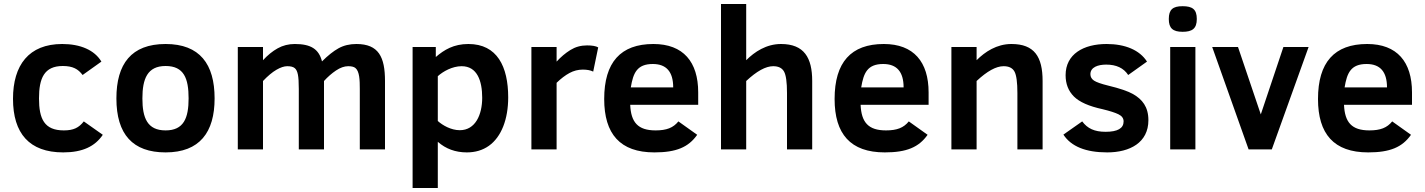

<svg xmlns="http://www.w3.org/2000/svg" viewBox="-20 -747 7123 960"><path d="M299 -95C201.5 -95 175 -152.6 175 -255C175 -354.8 200.3 -417 294 -417C344.2 -417 371.1 -401.6 393 -372L487 -439C452.3 -496.9 381.8 -527 291 -527C124.1 -527 45 -421.3 45 -253C45 -80.5 126.3 15 296 15C393 15 455 -15.2 494 -73L399 -140C374.2 -108.4 348.1 -95 299 -95Z M808 -527C636.1 -527 562 -426.9 562 -255C562 -75 644 15 808 15C978.1 15 1053 -85.2 1053 -255C1053 -426.4 979 -527 808 -527ZM808 -95C716.6 -95 692 -157.1 692 -255C692 -352.7 716.7 -417 808 -417C900.1 -417 923 -354.4 923 -255C923 -157 898.9 -95 808 -95Z M1762 -527C1728 -527 1698.2 -519.8 1672.5 -505.5C1646.8 -491.2 1619.3 -469.3 1590 -440C1574.3 -501.5 1534.7 -527 1454 -527C1422.7 -527 1394.2 -519.8 1368.5 -505.5C1342.8 -491.2 1318.3 -471.3 1295 -446V-512H1169V0H1295V-342C1319 -367.3 1341.3 -386 1362 -398C1382.7 -410 1400.7 -416 1416 -416C1452 -416 1463.4 -403.7 1469.5 -374C1472.5 -359.3 1474 -335.3 1474 -302V0H1600V-342C1618.7 -362.7 1638.7 -380.2 1660 -394.5C1681.3 -408.8 1701.7 -416 1721 -416C1737.7 -416 1749.7 -413 1757 -407C1777.7 -390.1 1779 -346.5 1779 -302V0H1905V-342C1905 -461.8 1873.3 -527 1762 -527Z M2322 -527C2248.5 -527 2201.2 -498.2 2159 -462V-512H2043V193H2169V-38C2209 -2.7 2257.3 15 2314 15C2356.7 15 2393.5 4 2424.5 -18C2487.2 -62.5 2521 -151.6 2521 -260C2521 -413.9 2465.9 -527 2322 -527ZM2279 -96C2235.1 -96 2192.9 -120.5 2169 -142V-366C2194.9 -389.7 2241.5 -416 2288 -416C2365.9 -416 2391 -343 2391 -258C2391 -174 2357.2 -96 2279 -96Z M2946 -389 2971 -510C2959.7 -516.7 2941 -520 2915 -520C2884.3 -520 2856.7 -512.3 2832 -497C2807.3 -481.7 2784.3 -462.3 2763 -439V-512H2637V0H2763V-333C2785 -354.3 2806.5 -370.7 2827.5 -382C2848.5 -393.3 2870.7 -399 2894 -399C2915.3 -399 2932.7 -395.7 2946 -389Z M3247 -527C3083 -527 3001 -435.3 3001 -252C3001 -77.5 3080 15 3252 15C3361 15 3422.2 -10.8 3466 -73L3372 -140C3346.1 -107.9 3312.7 -95 3258 -95C3169.1 -95 3134.9 -135.6 3131 -223H3471V-285C3471 -437.4 3396.6 -527 3247 -527ZM3346 -310H3134C3146 -382.1 3164.9 -427 3244 -427C3312 -427 3346 -388 3346 -310Z M3885 -527C3811.8 -527 3753.1 -488.1 3711 -446V-727H3585V0H3711V-342C3763.7 -391.3 3808.7 -416 3846 -416C3872 -416 3890 -407.2 3900 -389.5C3910 -371.8 3915 -336 3915 -282V0H4041V-342C4041 -458 4001 -527 3885 -527Z M4399 -527C4235 -527 4153 -435.3 4153 -252C4153 -77.5 4232 15 4404 15C4513 15 4574.2 -10.8 4618 -73L4524 -140C4498.1 -107.9 4464.7 -95 4410 -95C4321.1 -95 4286.9 -135.6 4283 -223H4623V-285C4623 -437.4 4548.6 -527 4399 -527ZM4498 -310H4286C4298 -382.1 4316.9 -427 4396 -427C4464 -427 4498 -388 4498 -310Z M5037 -527C4963.8 -527 4905.1 -488.1 4863 -446V-512H4737V0H4863V-342C4915.7 -391.3 4960.7 -416 4998 -416C5024.7 -416 5042.8 -407 5052.5 -389C5062.2 -371 5067 -335.3 5067 -282V0H5193V-342C5193 -463.6 5151.8 -527 5037 -527Z M5511 -424C5561.7 -424 5598.3 -406.7 5621 -372L5715 -439C5678.4 -496.5 5606.3 -527 5513 -527C5397.4 -527 5308 -476.5 5308 -371C5308 -327.7 5321.8 -292.2 5349.5 -264.5C5377.2 -236.8 5425 -215.7 5493 -201C5529 -192.3 5555.5 -183.8 5572.5 -175.5C5589.5 -167.2 5598 -155.3 5598 -140C5598 -105.3 5568 -88 5508 -88C5452.5 -88 5417.4 -104.4 5391 -140L5297 -74C5335.7 -14.7 5408.7 15 5516 15C5629.6 15 5722 -34.1 5722 -146C5722 -213.3 5690.8 -250.5 5645.5 -276.5C5620.5 -290.8 5579 -305 5521 -319C5485.7 -327.7 5462 -336 5450 -344C5438 -352 5432 -362.7 5432 -376C5432 -411.2 5470.2 -424 5511 -424Z M5893 -716C5844.2 -716 5824 -699.4 5824 -652C5824 -606.2 5843.9 -588 5893 -588C5941 -588 5964 -603.8 5964 -652C5964 -700.3 5942.2 -716 5893 -716ZM5831 0H5957V-512H5831Z M6339 0 6523 -512H6397L6284 -175L6170 -512H6041L6223 0Z M6816 -527C6652 -527 6570 -435.3 6570 -252C6570 -77.5 6649 15 6821 15C6930 15 6991.2 -10.8 7035 -73L6941 -140C6915.1 -107.9 6881.7 -95 6827 -95C6738.1 -95 6703.9 -135.6 6700 -223H7040V-285C7040 -437.4 6965.6 -527 6816 -527ZM6915 -310H6703C6715 -382.1 6733.9 -427 6813 -427C6881 -427 6915 -388 6915 -310Z"/></svg>

Font: Fog Sans
Style: Bold
Weight: 700
Foundry: Intel Corporation
Version: Version 1.00